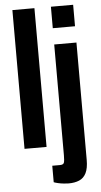

<svg xmlns="http://www.w3.org/2000/svg" viewBox="-61 -761 523 998"><g transform="rotate(-5 200.5 -262.5)"><path d="M43 0V-724H158V0ZM244 -612V-724H360V-612ZM256 199Q248 199 232 197.5Q216 196 201 192.5Q186 189 179 186V100H219Q237 100 240.5 89.5Q244 79 244 51V-527H360V85Q360 129 347.5 154Q335 179 311.5 189Q288 199 256 199Z"/></g></svg>

Font: Archivo ExtraCondensed
Style: Bold
Weight: 700
Width: 2
Designer: Hector Gatti
Foundry: Omnibus-Type
Version: Version 2.001